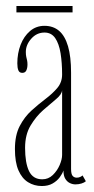

<svg xmlns="http://www.w3.org/2000/svg" viewBox="-20 -613 314 643"><path d="M120 10Q94.5 10 74 -2.8Q53.5 -15.5 41.8 -42.5Q30 -69.5 30 -114Q30 -160 46 -190.8Q62 -221.5 85.5 -242.8Q109 -264 132.5 -281.8Q156 -299.5 172 -318.5Q188 -337.5 188 -363.5Q188 -403 182.8 -435Q177.5 -467 164.8 -485.5Q152 -504 129 -504Q103 -504 84.8 -483.5Q66.5 -463 66.5 -439Q66.5 -429 68 -422.5Q69.5 -416 70.8 -410.5Q72 -405 72 -397Q72 -385.5 68.2 -377.2Q64.5 -369 54.5 -369Q45 -369 41.5 -377.5Q38 -386 38 -401Q38 -434.5 49 -463Q60 -491.5 80.5 -509Q101 -526.5 129 -526.5Q158 -526.5 177.8 -509.8Q197.5 -493 207.8 -458.2Q218 -423.5 218 -369.5V-47.5Q218 -30 223.2 -24Q228.5 -18 237 -18Q243.5 -18 248.8 -20.5Q254 -23 256.5 -25.5L267.5 -6Q262.5 -1.5 253 1.5Q243.5 4.5 232.5 4.5Q223 4.5 213.8 0Q204.5 -4.5 198.5 -14.5Q192.5 -24.5 192.5 -42Q189 -31.5 180 -19.2Q171 -7 156.2 1.5Q141.5 10 120 10ZM121.5 -12.5Q142 -12.5 156.8 -26.8Q171.5 -41 179.8 -60.2Q188 -79.5 188 -94V-311Q187 -297 168 -281.2Q149 -265.5 125 -244.5Q101 -223.5 82.5 -192.8Q64 -162 64 -118Q64 -67.5 77.2 -40Q90.5 -12.5 121.5 -12.5ZM35 -571.5V-593H223V-571.5Z"/></svg>

Font: Imbue 48pt Thin
Style: Regular
Weight: 250
Designer: Tyler Finck
Foundry: Etcetera Type Company
Version: Version 1.102